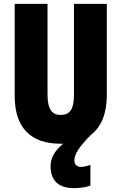

<svg xmlns="http://www.w3.org/2000/svg" viewBox="-20 -734 628 994"><path d="M365 97C365 65 388 27 452 -37C505 -78 533 -147 533 -242V-714H363V-247C363 -167 342 -139 294 -139C249 -139 226 -168 226 -246V-714H56V-238C56 -72 140 10 292 10C297 10 302 10 307 10C260 49 242 85 242 127C242 196 278 240 363 240C389 240 424 236 448 227V119C438 125 412 130 399 130C380 130 365 119 365 97Z"/></svg>

Font: Noto Sans Georgian ExtraCondensed Black
Style: Regular
Weight: 900
Width: 2
Designer: Monotype Design Team, Akaki Razmadze
Foundry: Google LLC
Version: Version 2.005